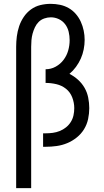

<svg xmlns="http://www.w3.org/2000/svg" viewBox="-20 -763 540 998"><path d="M64 215V-520Q64 -547 67.5 -574Q71 -601 79.5 -626.5Q88 -652 103.5 -675Q119 -698 141 -714Q163 -730 189.5 -736.5Q216 -743 243 -743Q268 -743 292 -738Q316 -733 337 -721Q358 -709 374 -690.5Q390 -672 400 -650Q410 -628 415 -604Q420 -580 420 -556Q420 -531 415 -506Q410 -481 400 -458.5Q390 -436 375 -415.5Q360 -395 341 -379Q365 -367 385.5 -348.5Q406 -330 419.5 -306.5Q433 -283 438.5 -255.5Q444 -228 444 -201Q444 -173 438 -144.5Q432 -116 417 -91.5Q402 -67 379 -48.5Q356 -30 329.5 -19Q303 -8 274.5 -4Q246 0 217 0H204V-70H217Q236 -70 254.5 -72.5Q273 -75 290.5 -82Q308 -89 323 -101Q338 -113 348 -129Q358 -145 362 -163.5Q366 -182 366 -201Q366 -229 355.5 -256.5Q345 -284 323 -301.5Q301 -319 273 -325.5Q245 -332 217 -332V-403Q245 -403 269.5 -416.5Q294 -430 310.5 -452Q327 -474 334.5 -500.5Q342 -527 342 -554Q342 -576 337 -597.5Q332 -619 319 -636.5Q306 -654 286 -663.5Q266 -673 244 -673Q227 -673 210 -667Q193 -661 181 -649Q169 -637 161.5 -621Q154 -605 149.5 -588.5Q145 -572 143.5 -554.5Q142 -537 142 -520V215Z"/></svg>

Font: Zed Mono
Style: Regular
Weight: 400
Monospace: yes
Designer: Belleve Invis
Foundry: Belleve Invis
Version: Version 1.0.0; ttfautohint (v1.8.4)